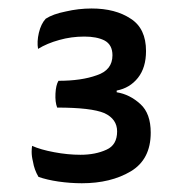

<svg xmlns="http://www.w3.org/2000/svg" viewBox="-20 -792 425 441"><path d="M111.3 -544.9Q189.5 -544.9 219.7 -532.2Q249 -518.6 249 -490.2Q249 -459 224.6 -448.2Q199.2 -436.5 165 -436.5Q135.7 -436.5 104.5 -442.4Q73.2 -448.2 53.7 -457Q52.7 -450.2 52.7 -443.4Q52.7 -432.6 55.7 -420.9Q58.6 -402.3 68.4 -385.7Q87.9 -378.9 114.3 -375Q141.6 -371.1 168 -371.1Q234.4 -371.1 280.3 -398.4Q326.2 -425.8 326.2 -487.3Q326.2 -531.2 302.7 -552.7Q278.3 -575.2 248 -580.1Q248 -581.1 248 -584Q278.3 -589.8 296.9 -613.3Q315.4 -636.7 315.4 -674.8Q315.4 -726.6 280.3 -749Q245.1 -772.5 190.4 -772.5Q160.2 -772.5 130.9 -765.6Q101.6 -759.8 85 -749Q74.2 -737.3 69.3 -716.8Q64.5 -696.3 67.4 -679.7Q87.9 -692.4 116.2 -700.2Q143.6 -708 173.8 -708Q202.1 -708 219.7 -699.2Q238.3 -689.5 238.3 -665Q238.3 -630.9 202.1 -619.1Q167 -606.4 114.3 -606.4Q108.4 -596.7 107.4 -577.1Q106.4 -557.6 111.3 -544.9Z"/></svg>

Font: cl
Style: Regular
Weight: 400
Designer: Mitja Miklavcic
Version: Version 1.0